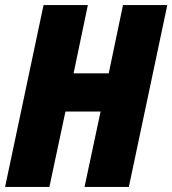

<svg xmlns="http://www.w3.org/2000/svg" viewBox="-20 -734 677 754"><path d="M0 0H174L237 -296H375L312 0H486L637 -714H463L407 -446H269L325 -714H151Z"/></svg>

Font: Noto Sans Condensed Black
Style: Italic
Weight: 900
Width: 3
Italic angle: -12°
Designer: Monotype Design Team
Foundry: Monotype Imaging Inc.
Version: Version 2.013